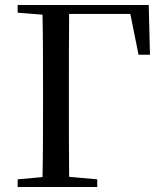

<svg xmlns="http://www.w3.org/2000/svg" viewBox="-20 -752 660 772"><path d="M51 -701 151 -693C153 -593 153 -493 153 -392V-335C153 -238 153 -138 151 -40L51 -31V0H371V-31L258 -41C257 -140 257 -239 257 -335V-392C257 -494 257 -596 258 -696H504L537 -532H583L578 -732H51Z"/></svg>

Font: Source Han Serif SC Medium
Style: Regular
Weight: 500
Designer: Ryoko NISHIZUKA 西塚涼子 (kana & ideographs); Frank Grießhammer (Latin, Greek & Cyrillic); Wenlong ZHANG 张文龙 (bopomofo); San
Foundry: Adobe
Version: Version 2.003;hotconv 1.1.1;makeotfexe 2.6.0